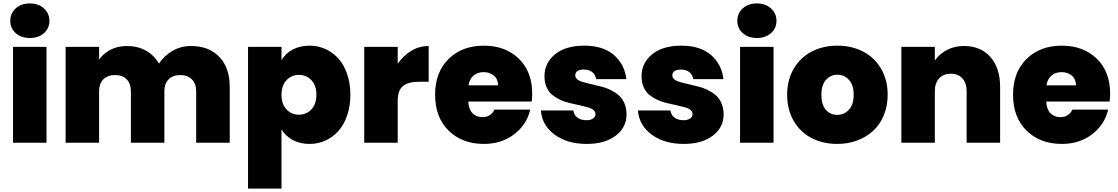

<svg xmlns="http://www.w3.org/2000/svg" viewBox="-20 -835 6537 1123"><path d="M56.2 0V-561H252V0ZM154.8 -612.8Q103.5 -612.8 71.8 -641.4Q40 -669.9 40 -712.9Q40 -756.8 71.8 -785.9Q103.5 -814.9 154.8 -814.9Q205.6 -814.9 237.3 -785.6Q269 -756.3 269 -712.9Q269 -669.9 237.3 -641.4Q205.6 -612.8 154.8 -612.8Z M1127.4 0V-300.8Q1127.4 -345.7 1102.3 -370.8Q1077.1 -396 1034.7 -396Q991.2 -396 966.3 -371.1Q941.4 -346.2 941.4 -300.8V0H745.6V-300.8Q745.6 -346.2 720.9 -371.1Q696.3 -396 653.8 -396Q609.9 -396 584.7 -371.1Q559.6 -346.2 559.6 -300.8V0H363.8V-561H559.6V-486.8Q585.4 -522.9 627 -544.4Q668.5 -565.9 722.7 -565.9Q785.2 -565.9 833.3 -539.1Q881.3 -512.2 909.7 -462.9Q939.9 -508.8 988.8 -537.4Q1037.6 -565.9 1096.7 -565.9Q1202.6 -565.9 1263.2 -502Q1323.7 -438 1323.7 -327.1V0Z M1626.5 -482.9Q1648.9 -522 1691.4 -544.9Q1733.9 -567.9 1790.5 -567.9Q1840.8 -567.9 1884.3 -547.9Q1927.7 -527.8 1960 -491.7Q1992.2 -455.6 2010.7 -401.1Q2029.3 -346.7 2029.3 -280.8Q2029.3 -214.8 2010.7 -160.4Q1992.2 -106 1960 -69.6Q1927.7 -33.2 1884.3 -13.2Q1840.8 6.8 1790.5 6.8Q1733.9 6.8 1691.9 -16.4Q1649.9 -39.6 1626.5 -78.1V268.1H1430.7V-561H1626.5ZM1830.6 -280.8Q1830.6 -335.4 1801.3 -366.2Q1772 -397 1728.5 -397Q1685.1 -397 1655.8 -366Q1626.5 -335 1626.5 -280.8Q1626.5 -226.1 1655.8 -195.1Q1685.1 -164.1 1728.5 -164.1Q1772 -164.1 1801.3 -195.3Q1830.6 -226.6 1830.6 -280.8Z M2306.2 -245.1V0H2110.4V-561H2306.2V-461.9Q2338.9 -509.8 2385.7 -537.8Q2432.6 -565.9 2487.3 -565.9V-356.9H2432.1Q2368.2 -356.9 2337.2 -332Q2306.2 -307.1 2306.2 -245.1Z M2720.2 -335.9H2893.1Q2893.1 -372.1 2868.9 -392.6Q2844.7 -413.1 2809.1 -413.1Q2773.4 -413.1 2750 -393.3Q2726.6 -373.5 2720.2 -335.9ZM3081.1 -193.8Q3061 -106 2987.3 -49.6Q2913.6 6.8 2810.1 6.8Q2683.6 6.8 2604.2 -70.8Q2524.9 -148.4 2524.9 -280.8Q2524.9 -412.6 2603.8 -490.2Q2682.6 -567.9 2810.1 -567.9Q2936 -567.9 3014.4 -491.9Q3092.8 -416 3092.8 -287.1Q3092.8 -264.2 3089.8 -241.2H2718.8Q2721.7 -194.8 2744.1 -172.4Q2766.6 -149.9 2801.8 -149.9Q2850.6 -149.9 2872.1 -193.8Z M3644.5 -165Q3644.5 -89.8 3581.3 -41.5Q3518.1 6.8 3411.6 6.8Q3296.9 6.8 3223.1 -48.3Q3149.4 -103.5 3143.6 -189H3333.5Q3336.9 -161.6 3357.9 -146.7Q3378.9 -131.8 3410.6 -131.8Q3434.6 -131.8 3448.7 -142.1Q3462.9 -152.3 3462.9 -168Q3462.9 -182.6 3450 -192.6Q3437 -202.6 3416.3 -208Q3395.5 -213.4 3368.7 -219.7Q3341.8 -226.1 3313.7 -231.9Q3285.6 -237.8 3258.8 -250.2Q3231.9 -262.7 3211.2 -279.1Q3190.4 -295.4 3177.5 -323.7Q3164.6 -352.1 3164.6 -389.2Q3164.6 -466.3 3226.1 -517.1Q3287.6 -567.9 3397.5 -567.9Q3507.3 -567.9 3570.3 -513.7Q3633.3 -459.5 3643.6 -372.1H3466.8Q3462.4 -398.9 3443.6 -413.6Q3424.8 -428.2 3393.6 -428.2Q3369.6 -428.2 3357.2 -419.2Q3344.7 -410.2 3344.7 -394Q3344.7 -379.9 3357.7 -369.9Q3370.6 -359.9 3391.6 -354.5Q3412.6 -349.1 3439.5 -342.5Q3466.3 -335.9 3494.4 -329.3Q3522.5 -322.8 3549.3 -309.8Q3576.2 -296.9 3597.2 -279.5Q3618.2 -262.2 3631.3 -232.7Q3644.5 -203.1 3644.5 -165Z M4212.4 -165Q4212.4 -89.8 4149.2 -41.5Q4085.9 6.8 3979.5 6.8Q3864.7 6.8 3791 -48.3Q3717.3 -103.5 3711.4 -189H3901.4Q3904.8 -161.6 3925.8 -146.7Q3946.8 -131.8 3978.5 -131.8Q4002.4 -131.8 4016.6 -142.1Q4030.8 -152.3 4030.8 -168Q4030.8 -182.6 4017.8 -192.6Q4004.9 -202.6 3984.1 -208Q3963.4 -213.4 3936.5 -219.7Q3909.7 -226.1 3881.6 -231.9Q3853.5 -237.8 3826.7 -250.2Q3799.8 -262.7 3779.1 -279.1Q3758.3 -295.4 3745.4 -323.7Q3732.4 -352.1 3732.4 -389.2Q3732.4 -466.3 3793.9 -517.1Q3855.5 -567.9 3965.3 -567.9Q4075.2 -567.9 4138.2 -513.7Q4201.2 -459.5 4211.4 -372.1H4034.7Q4030.3 -398.9 4011.5 -413.6Q3992.7 -428.2 3961.4 -428.2Q3937.5 -428.2 3925 -419.2Q3912.6 -410.2 3912.6 -394Q3912.6 -379.9 3925.5 -369.9Q3938.5 -359.9 3959.5 -354.5Q3980.5 -349.1 4007.3 -342.5Q4034.2 -335.9 4062.3 -329.3Q4090.3 -322.8 4117.2 -309.8Q4144 -296.9 4165 -279.5Q4186 -262.2 4199.2 -232.7Q4212.4 -203.1 4212.4 -165Z M4308.6 0V-561H4504.4V0ZM4407.2 -612.8Q4356 -612.8 4324.2 -641.4Q4292.5 -669.9 4292.5 -712.9Q4292.5 -756.8 4324.2 -785.9Q4356 -814.9 4407.2 -814.9Q4458 -814.9 4489.7 -785.6Q4521.5 -756.3 4521.5 -712.9Q4521.5 -669.9 4489.7 -641.4Q4458 -612.8 4407.2 -612.8Z M5171.9 -280.8Q5171.9 -214.8 5149.2 -160.4Q5126.5 -106 5086.9 -69.6Q5047.4 -33.2 4993.4 -13.2Q4939.5 6.8 4877 6.8Q4793.5 6.8 4727.3 -27.3Q4661.1 -61.5 4622.6 -127.4Q4584 -193.4 4584 -280.8Q4584 -367.7 4622.8 -433.6Q4661.6 -499.5 4728 -533.7Q4794.4 -567.9 4877.9 -567.9Q4961.4 -567.9 5027.8 -533.7Q5094.2 -499.5 5133.1 -433.6Q5171.9 -367.7 5171.9 -280.8ZM4784.2 -280.8Q4784.2 -222.7 4810.3 -192.9Q4836.4 -163.1 4877 -163.1Q4917.5 -163.1 4945.3 -193.1Q4973.1 -223.1 4973.1 -280.8Q4973.1 -337.4 4945.6 -367.7Q4918 -397.9 4877.9 -397.9Q4837.9 -397.9 4811 -367.9Q4784.2 -337.9 4784.2 -280.8Z M5633.8 0V-300.8Q5633.8 -349.1 5609.1 -376.5Q5584.5 -403.8 5542 -403.8Q5498 -403.8 5472.9 -376.5Q5447.8 -349.1 5447.8 -300.8V0H5252V-561H5447.8V-481Q5474.1 -519 5518.1 -542.5Q5562 -565.9 5618.7 -565.9Q5715.8 -565.9 5772.7 -501.7Q5829.6 -437.5 5829.6 -327.1V0Z M6100.6 -335.9H6273.4Q6273.4 -372.1 6249.3 -392.6Q6225.1 -413.1 6189.5 -413.1Q6153.8 -413.1 6130.4 -393.3Q6106.9 -373.5 6100.6 -335.9ZM6461.4 -193.8Q6441.4 -106 6367.7 -49.6Q6293.9 6.8 6190.4 6.8Q6064 6.8 5984.6 -70.8Q5905.3 -148.4 5905.3 -280.8Q5905.3 -412.6 5984.1 -490.2Q6063 -567.9 6190.4 -567.9Q6316.4 -567.9 6394.8 -491.9Q6473.1 -416 6473.1 -287.1Q6473.1 -264.2 6470.2 -241.2H6099.1Q6102.1 -194.8 6124.5 -172.4Q6147 -149.9 6182.1 -149.9Q6231 -149.9 6252.4 -193.8Z"/></svg>

Font: Poppins ExtraBold
Style: Regular
Weight: 800
Designer: Ninad Kale (Devanagari), Jonny Pinhorn (Latin)
Foundry: Indian Type Foundry
Version: Version 3.200;PS 1.000;hotconv 16.6.54;makeotf.lib2.5.65590